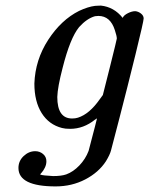

<svg xmlns="http://www.w3.org/2000/svg" viewBox="-20 -462 534 687"><path d="M146 115Q146 127 140.5 138Q135 149 129.5 155Q124 161 124 162Q124 163 125 163Q133 166 170 168Q200 168 217 162Q242 153 264 130Q286 107 297 78Q298 74 305.5 45.5Q313 17 320 -10Q327 -37 327 -38H326Q325 -37 323.5 -36Q322 -35 320 -34Q279 -1 231 -1Q213 -1 202 -4Q155 -16 129 -57.5Q103 -99 103 -163Q106 -248 152.5 -319.5Q199 -391 263 -423Q295 -438 320 -441Q322 -441 329 -441.5Q336 -442 341 -442Q388 -437 419 -398Q420 -399 420 -400Q424 -408 438 -415Q452 -422 464 -422Q475 -421 484.5 -413.5Q494 -406 494 -396Q494 -386 465 -268Q436 -150 407 -38Q378 74 377 77Q373 92 359 115Q333 155 285 180Q237 205 179 205Q46 205 46 139Q46 114 64.5 96.5Q83 79 106 79Q122 79 134 89Q146 99 146 115ZM185 -115Q185 -38 238 -38Q250 -38 259 -41Q300 -54 337 -107Q347 -121 348 -122Q349 -125 373.5 -223Q398 -321 398 -324Q398 -333 391 -354Q375 -405 332 -405Q330 -405 326 -404.5Q322 -404 320 -404Q291 -396 263 -365Q231 -326 204 -219Q186 -150 185 -115Z"/></svg>

Font: MathJax_Main
Style: Italic
Weight: 400
Version: Version 1.1